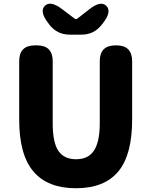

<svg xmlns="http://www.w3.org/2000/svg" viewBox="-20 -986 803 1020"><path d="M82 -350V-661Q82 -745 166 -745H176Q260 -745 260 -661V-331Q260 -228 290.5 -184Q321 -140 384 -140Q447 -140 477 -183Q510 -229 510 -331V-661Q510 -745 594 -745H598Q682 -745 682 -661V-350Q682 -163 608 -74.5Q534 14 383.5 14Q233 14 157.5 -75Q82 -164 82 -350ZM350 -802Q284 -802 243 -854L238 -861Q188 -924 218 -955Q248 -985 312 -936L375 -888Q384 -881 392 -888L451 -934Q514 -985 545 -955Q575 -924 527 -863L520 -854Q479 -802 413 -802Z"/></svg>

Font: Resource Han Rounded TW Heavy
Style: Regular
Weight: 900
Designer: Cyano Hao (round all glyphs); Ryoko NISHIZUKA 西塚涼子 (kana, bopomofo & ideographs); Paul D. Hunt (Latin, Greek & Cyrillic)
Foundry: Cyano Hao
Version: 0.990